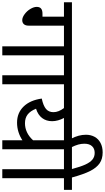

<svg xmlns="http://www.w3.org/2000/svg" viewBox="369 -1306 936 1715"><g transform="rotate(90 837.5 -448.0)"><path d="M393.6 -550.8H208.5V-233.9Q208.5 -207.5 195.6 -192.9Q182.6 -178.2 159.7 -178.2Q134.8 -178.2 106 -199.5Q77.1 -220.7 59.1 -251.2Q41 -281.7 41 -307.6Q41 -333.5 55.9 -346.2Q70.8 -358.9 101.6 -358.9H128.4V-550.8H0V-622.1H577.6V-550.8H473.6V0H393.6Z M836.4 -550.8H732.4V0H651.9V-550.8H563V-622.1H836.4Z M1232.4 -179.7Q1198.2 -156.7 1158 -144.3Q1117.7 -131.8 1074.7 -131.8Q988.3 -131.8 931.4 -189.9Q874.5 -248 859.9 -352.5Q924.3 -366.2 952.9 -390.6Q981.4 -415 981.4 -457Q981.4 -502.4 944.8 -550.8H821.8V-622.1H1416.5V-550.8H1312.5V0H1232.4ZM950.7 -301.3Q970.7 -251 1001.7 -226.8Q1032.7 -202.6 1080.6 -202.6Q1122.6 -202.6 1160.9 -220.5Q1199.2 -238.3 1232.4 -274.9V-550.8H1033.2Q1046.9 -525.4 1054.4 -498.3Q1062 -471.2 1062 -445.3Q1062 -392.6 1033.9 -355.7Q1005.9 -318.8 950.7 -301.3ZM859.9 -281.2Z M1218.3 -614.7Q1200.7 -649.4 1191.9 -681.6Q1183.1 -713.9 1183.1 -747.6Q1183.1 -790.5 1201.7 -824.5Q1220.2 -858.4 1256.1 -877.4Q1292 -896.5 1341.3 -896.5Q1398.9 -896.5 1438.2 -869.4Q1477.5 -842.3 1506.6 -785.4Q1535.6 -728.5 1564.9 -622.1H1675.3V-550.8H1571.3V0H1490.7V-550.8H1401.9V-622.1H1489.3Q1468.8 -699.2 1449.5 -741.5Q1430.2 -783.7 1405.5 -804.4Q1380.9 -825.2 1345.2 -825.2Q1306.2 -825.2 1284.7 -801Q1263.2 -776.9 1263.2 -732.9Q1263.2 -705.6 1270.8 -678.2Q1278.3 -650.9 1296.4 -614.7Z"/></g></svg>

Font: Noto Sans Devanagari UI
Style: Regular
Weight: 400
Designer: Monotype Design Team
Foundry: Monotype Imaging Inc.
Version: Version 1.06